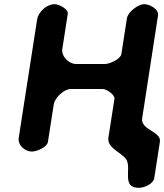

<svg xmlns="http://www.w3.org/2000/svg" viewBox="-20 -727 787 921"><path d="M133 0C156 0 206 -20 210 -47L238 -227C243 -258 287 -300 319 -300H473C491 -300 532 -272 529 -253L500 -67C492 -15 567 5 587 40C611 83 562 174 646 174C670 174 715 157 720 127L747 -47C755 -97 653 -103 662 -160L738 -653C743 -684 696 -707 672 -707C643 -707 594 -670 589 -640L562 -467C558 -443 504 -420 485 -420H345C310 -420 273 -457 279 -493L305 -660C309 -684 262 -707 242 -707C205 -707 164 -671 158 -633L70 -67C64 -30 100 0 133 0Z"/></svg>

Font: Asimov Print
Style: Regular
Weight: 500
Designer: Google
Version: Version 2.000980: 2014